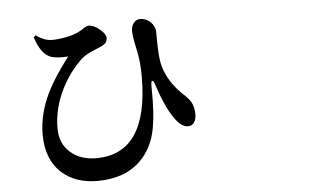

<svg xmlns="http://www.w3.org/2000/svg" viewBox="-53 -817 1606 954"><g transform="rotate(-5 750.0 -339.5)"><path d="M396.5 52.7Q288.1 52.7 220.7 -6.8Q144.5 -74.2 144.5 -201.2Q144.5 -301.8 194.3 -405.3Q230.5 -479.5 304.7 -576.2Q256.8 -572.3 221.7 -581.1Q169.9 -598.6 142.6 -685.5L152.3 -695.3Q193.4 -665 232.4 -665Q264.6 -665 304.7 -672.9Q350.6 -682.6 375 -697.3Q382.8 -701.2 392.6 -709Q409.2 -719.7 419.9 -719.7Q444.3 -719.7 473.6 -695.3Q502.9 -670.9 502.9 -652.3Q502.9 -638.7 497.1 -629.9Q489.3 -619.1 469.7 -610.4Q461.9 -606.4 444.3 -599.6Q393.6 -580.1 370.1 -557.6Q310.5 -501 270.5 -423.8Q220.7 -326.2 220.7 -224.6Q220.7 -147.5 272.5 -103.5Q321.3 -60.5 400.4 -60.5Q660.2 -60.5 660.2 -446.3Q660.2 -512.7 649.4 -567.4Q649.4 -569.3 648.4 -572.3Q631.8 -646.5 631.8 -673.8Q631.8 -699.2 645.5 -715.3Q659.2 -731.4 679.7 -730.5Q708 -729.5 729.5 -708Q751 -686.5 751 -658.2Q751 -653.3 751 -643.6Q751 -550.8 758.8 -506.8Q777.3 -412.1 866.2 -331.1Q886.7 -311.5 896.5 -293.9Q909.2 -269.5 909.2 -236.3Q909.2 -210.9 899.4 -195.3Q888.7 -178.7 869.1 -178.7Q833 -178.7 799.8 -229.5Q760.7 -284.2 723.6 -397.5Q716.8 -419.9 710.4 -418.9Q704.1 -418 704.1 -393.6Q704.1 -388.7 704.1 -375Q706.1 -258.8 692.4 -184.6Q674.8 -87.9 614.3 -27.3Q535.2 52.7 396.5 52.7Z"/></g></svg>

Font: Bpmf GenYo Min B
Style: B
Weight: 700
Foundry: But Ko
Version: Version 1.320